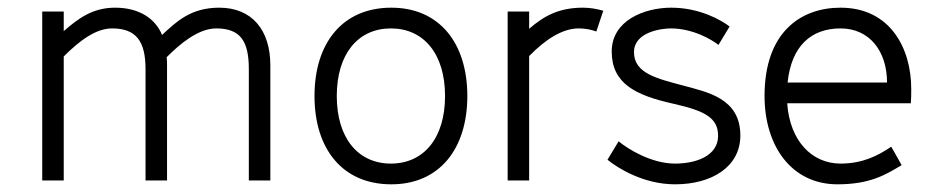

<svg xmlns="http://www.w3.org/2000/svg" viewBox="-20 -470 2422 500"><path d="M359 0H415V-300C415 -307 415 -314 414 -321L415 -322C446 -353 495 -396 543 -396C606 -396 628 -363 628 -290V0H684V-300C684 -392 636 -450 551 -450C476 -450 439 -413 402 -379C385 -421 343 -450 280 -450C222 -450 185 -423 146 -389V-440H90V0H146V-323C188 -365 230 -396 272 -396C335 -396 359 -362 359 -290Z M1197 -220C1197 -358 1124 -450 999 -450C872 -450 799 -358 799 -220C799 -82 872 10 999 10C1124 10 1197 -82 1197 -220ZM857 -220C857 -329 912 -396 998 -396C1084 -396 1139 -329 1139 -220C1139 -111 1084 -44 998 -44C912 -44 857 -111 857 -220Z M1533 -388C1519 -393 1504 -396 1487 -396C1445 -396 1401 -368 1358 -324V0H1302V-440H1358V-395C1396 -428 1435 -450 1498 -450C1516 -450 1534 -447 1551 -442Z M1880 -401C1859 -417 1803 -450 1728 -450C1657 -450 1573 -416 1573 -336C1573 -253 1634 -222 1733 -200C1812 -182 1851 -165 1850 -115C1849 -64 1793 -44 1738 -44C1676 -44 1615 -82 1591 -102L1562 -54C1589 -32 1656 10 1738 10C1834 10 1908 -36 1908 -117C1908 -214 1823 -230 1756 -248C1694 -265 1631 -278 1631 -334C1631 -387 1703 -396 1727 -396C1785 -396 1835 -366 1851 -353Z M2169 -44C2227 -44 2267 -65 2301 -88L2328 -40C2288 -16 2247 10 2161 10C2041 10 1971 -90 1971 -220C1971 -386 2065 -450 2169 -450C2299 -450 2353 -343 2353 -239C2353 -223 2353 -216 2352 -201H2030C2037 -102 2095 -44 2169 -44ZM2290 -255C2290 -337 2244 -396 2169 -396C2093 -396 2041 -351 2031 -255Z"/></svg>

Font: Linear
Style: Regular
Weight: 400
Designer: Braydon G. Fuller
Foundry: Braydon G. Fuller
Version: Version 1.000;PS 001.000;hotconv 1.0.38